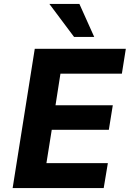

<svg xmlns="http://www.w3.org/2000/svg" viewBox="-20 -952 657 972"><path d="M44 0 156 -705H617L597 -579H286L261 -419H551L531 -295H242L215 -126H526L505 0ZM355 -765 230 -932H382L457 -765Z"/></svg>

Font: Nunito Sans 7pt SemiCondensed ExtraBold
Style: Italic
Weight: 800
Width: 4
Italic angle: -9°
Designer: Vernon Adams
Foundry: Vernon Adams
Version: Version 3.101;gftools[0.9.27]